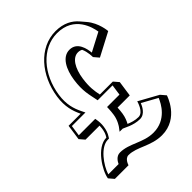

<svg xmlns="http://www.w3.org/2000/svg" viewBox="-247 -969 1144 1144"><g transform="rotate(-45 325.0 -397.0)"><path d="M83.9 -387 69.7 -289 97 -257.2H215.1C215.1 -250.3 214.7 -243.3 213.6 -236C210.3 -213 205.7 -197 193.3 -178C109.8 -178 35.9 -54 28.1 0L55.3 31.8H170.3C170.3 31.8 182.3 -11.2 213 -11.2C283.5 -11.2 344.9 46.8 437.9 46.8C582.2 46.8 626.5 -101.2 626.5 -101.2L599.3 -133L476.3 -201C476.3 -201 458.4 -129 415.7 -129C386.7 -129 360.5 -138 340.3 -146.6C348.3 -161 358.7 -183.9 362.6 -211.2C365 -228.2 366.5 -243.2 367 -257.2H469.7L483.8 -355.2L456.6 -387H347.5C339.8 -424 333.5 -462.4 342.7 -526.2C353.7 -602.2 386.4 -657.2 432.9 -657.2C444 -657.2 453.3 -654.5 461.2 -650C476.9 -616.6 476.1 -574 476.1 -574L503.3 -542.2L650.1 -619.2C650.1 -619.2 645.3 -692.5 597.7 -748.1L570.5 -779.9C541.5 -813.8 496.7 -841 427.5 -841C288.8 -841 181 -714 158.5 -558C147.7 -483 164.2 -431 185.9 -387ZM96.7 -372H211L199.7 -395.1C178.7 -437.8 163.2 -486.4 173.5 -558C195.3 -709.2 297.7 -826 425.4 -826C569.8 -826 600.4 -698.5 606.5 -658.3L490.2 -597.4C487 -630.5 474.6 -704 407.8 -704C346.1 -704 311.4 -633.8 300.5 -558C288.3 -473.5 302.8 -430 312 -382.2L313.9 -372H439.5L429.7 -304H325.2L324.6 -287.4C324.1 -274 322.8 -259.6 320.4 -243C314.4 -201.4 291.3 -170.2 291 -169.8L273.8 -147H299.9C310.4 -144.2 357.8 -114 413.5 -114C455.6 -114 476.5 -159.5 484.1 -178.5L581 -124.9C567.2 -90.6 521 0 412.9 0C326.1 0 266.6 -58 188 -58C155.4 -58 139.1 -27.5 133.4 -15H46.6C64.6 -73.5 129.3 -163 191.1 -163L200.3 -163L205.6 -171.1C219.7 -192.6 225.2 -212.1 228.6 -236C231.6 -257 230.1 -275.7 227.2 -293.4L225.5 -304H86.9Z"/></g></svg>

Font: Blink
Style: 3DObl
Weight: 400
Designer: Mew Too
Foundry: Cannot Into Space Fonts
Version: Version 001.000